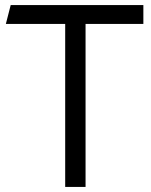

<svg xmlns="http://www.w3.org/2000/svg" viewBox="-20 -734 592 754"><path d="M236 -640V0H316V-640H543V-714H22L3 -640Z"/></svg>

Font: Frost Regular
Style: Regular
Weight: 400
Designer: Lee Frost
Foundry: Lee Frost for Ice Communication Norge AS
Version: Version 2.011;hotconv 1.0.107;makeotfexe 2.5.65593